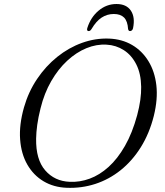

<svg xmlns="http://www.w3.org/2000/svg" viewBox="-20 -900 800 933"><path d="M510 -712.5Q573 -710 621.8 -681.5Q670.5 -653 701.2 -603Q732 -553 739.8 -485.5Q747.5 -418 727.5 -337Q706 -251.5 664.5 -185Q623 -118.5 566.5 -73.2Q510 -28 443 -6.2Q376 15.5 303.5 12.5Q240.5 10 191.5 -19.2Q142.5 -48.5 112.8 -100.2Q83 -152 77.8 -222.5Q72.5 -293 96.5 -378Q118 -453.5 160 -516Q202 -578.5 258 -623.5Q314 -668.5 378.8 -691.8Q443.5 -715 510 -712.5ZM318.5 -16.5Q367.5 -14 415.8 -31.8Q464 -49.5 507.8 -89Q551.5 -128.5 587.2 -191Q623 -253.5 646.5 -340Q657 -379.5 661.8 -414Q666.5 -448.5 666 -478Q665 -542.5 642.2 -587.2Q619.5 -632 581.8 -656.2Q544 -680.5 498 -683Q449 -686 399.8 -665.8Q350.5 -645.5 306.5 -604.8Q262.5 -564 228.8 -505.5Q195 -447 177 -373.5Q166 -330 161 -293.5Q156 -257 155.5 -226Q154 -124.5 199.8 -72Q245.5 -19.5 318.5 -16.5ZM533 -832Q500.5 -832 473.8 -814.5Q447 -797 424.5 -758.5Q421 -753 417.5 -751Q414 -749 410.5 -749Q406 -749 404 -752.5Q402 -756 404 -763Q420.5 -816 459 -848.2Q497.5 -880.5 546 -880.5Q594.5 -880.5 616 -848.2Q637.5 -816 626.5 -763Q625 -756 620.8 -752.5Q616.5 -749 612 -749Q608.5 -749 606.2 -751Q604 -753 602.5 -758.5Q600 -797.5 582.8 -814.8Q565.5 -832 533 -832Z"/></svg>

Font: Fraunces Light
Style: Italic
Weight: 300
Italic angle: -16°
Version: Version 1.000;[b76b70a41]